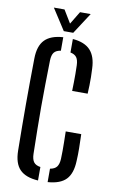

<svg xmlns="http://www.w3.org/2000/svg" viewBox="-104 -1013 638 1073"><g transform="rotate(10 215.0 -476.5)"><path d="M192 7Q121 2.5 87.8 -31.8Q54.5 -66 53.5 -138Q52.5 -209.5 52 -273.8Q51.5 -338 51.5 -400Q51.5 -462 52 -526Q52.5 -590 53.5 -661.5Q54.5 -732.5 88 -767Q121.5 -801.5 192 -806V-729.5Q165.5 -725.5 154 -711Q142.5 -696.5 141.5 -665Q140 -589.5 139 -525Q138 -460.5 138 -399.8Q138 -339 139 -274.8Q140 -210.5 141.5 -134.5Q142.5 -103.5 154 -88.5Q165.5 -73.5 192 -69.5ZM246.5 6.5V-69.5Q273 -74 284.5 -89.2Q296 -104.5 297.5 -134.5Q298.5 -157.5 298.5 -179.2Q298.5 -201 298.2 -227.5Q298 -254 297 -290H385Q386.5 -245 387 -209Q387.5 -173 385.5 -138Q383 -66.5 350.2 -32.5Q317.5 1.5 246.5 6.5ZM293 -519Q294 -545 294.2 -568.5Q294.5 -592 294.5 -615.8Q294.5 -639.5 293.5 -665Q292.5 -694.5 281.8 -709.2Q271 -724 246.5 -729V-805.5Q314 -800 346.5 -765Q379 -730 381.5 -661.5Q383 -636.5 383.2 -613.5Q383.5 -590.5 383 -567.5Q382.5 -544.5 381 -519ZM189 -840 111.5 -960H172L216 -887.5L260 -960H320.5L242.5 -840Z"/></g></svg>

Font: Big Shoulders Stencil Text Thin Medium
Style: Regular
Weight: 500
Version: Version 2.001